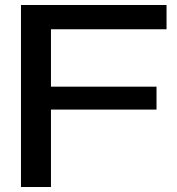

<svg xmlns="http://www.w3.org/2000/svg" viewBox="-20 -749 709 769"><path d="M64 0V-729H647V-631.8H184.1V-401.9H606.9V-310.1H184.1V0Z"/></svg>

Font: Lumene Sans Expanded Medium
Style: Regular
Weight: 500
Width: 7
Designer: Deni Anggara
Version: Version 1.003;Glyphs 3.1.2 (3151)